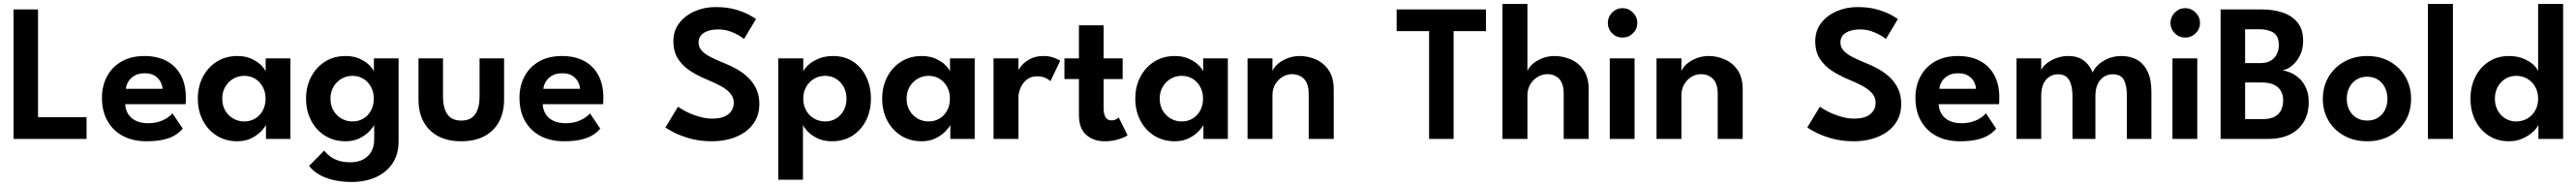

<svg xmlns="http://www.w3.org/2000/svg" viewBox="-20 -708 13138 948"><path d="M49 -660H174V-110.5H421.5V0H49Z M618.5 -177Q620 -149 633.5 -127Q647 -105 672.8 -92.5Q698.5 -80 734.5 -80Q767 -80 791.8 -88Q816.5 -96 833.8 -107.8Q851 -119.5 859.5 -130.5L912 -52.5Q898 -35 874.8 -20.2Q851.5 -5.5 815.8 3.2Q780 12 726.5 12Q659 12 608 -14.5Q557 -41 528.5 -91Q500 -141 500 -210Q500 -270 525.5 -318.2Q551 -366.5 599.8 -394.5Q648.5 -422.5 717 -422.5Q781.5 -422.5 828.8 -397.8Q876 -373 902 -325.5Q928 -278 928 -209.5Q928 -205.5 927.8 -193.2Q927.5 -181 926.5 -177ZM809 -255.5Q808.5 -271.5 799.2 -290Q790 -308.5 770.5 -321.5Q751 -334.5 718.5 -334.5Q686 -334.5 665.2 -322Q644.5 -309.5 634 -291.2Q623.5 -273 622 -255.5Z M1336.5 0V-71.5Q1332 -60.5 1313.5 -40.5Q1295 -20.5 1263.8 -4.2Q1232.5 12 1190.5 12Q1131.5 12 1086 -16.2Q1040.5 -44.5 1014.8 -93.8Q989 -143 989 -205Q989 -267 1014.8 -316.2Q1040.5 -365.5 1086 -394Q1131.5 -422.5 1190.5 -422.5Q1231.5 -422.5 1261.8 -408.8Q1292 -395 1310.8 -376.8Q1329.5 -358.5 1335 -344V-410.5H1461V0ZM1113.5 -205Q1113.5 -170.5 1129 -144.2Q1144.5 -118 1170 -103.5Q1195.5 -89 1225.5 -89Q1257 -89 1281.5 -103.8Q1306 -118.5 1320.2 -144.8Q1334.5 -171 1334.5 -205Q1334.5 -239 1320.2 -265.2Q1306 -291.5 1281.5 -306.5Q1257 -321.5 1225.5 -321.5Q1195.5 -321.5 1170 -306.8Q1144.5 -292 1129 -265.8Q1113.5 -239.5 1113.5 -205Z M1773.5 219.5Q1728.5 219.5 1687.2 211Q1646 202.5 1612.5 184.5Q1579 166.5 1556.5 137.5L1633.5 59.5Q1644 73 1660.8 86.8Q1677.5 100.5 1703.5 109.8Q1729.5 119 1768.5 119Q1805.5 119 1832.2 104.8Q1859 90.5 1873.8 64.5Q1888.5 38.5 1888.5 4V-7.5H2013V11.5Q2013 79.5 1981 126Q1949 172.5 1895 196Q1841 219.5 1773.5 219.5ZM1888.5 0V-71.5Q1884 -60.5 1865.5 -40.5Q1847 -20.5 1815.8 -4.2Q1784.5 12 1742.5 12Q1683.5 12 1638 -16.2Q1592.5 -44.5 1566.8 -93.8Q1541 -143 1541 -205Q1541 -267 1566.8 -316.2Q1592.5 -365.5 1638 -394Q1683.5 -422.5 1742.5 -422.5Q1783.5 -422.5 1813.8 -408.8Q1844 -395 1862.8 -376.8Q1881.5 -358.5 1887 -344V-410.5H2013V0ZM1665.5 -205Q1665.5 -170.5 1681 -144.2Q1696.5 -118 1722 -103.5Q1747.5 -89 1777.5 -89Q1809 -89 1833.5 -103.8Q1858 -118.5 1872.2 -144.8Q1886.5 -171 1886.5 -205Q1886.5 -239 1872.2 -265.2Q1858 -291.5 1833.5 -306.5Q1809 -321.5 1777.5 -321.5Q1747.5 -321.5 1722 -306.8Q1696.5 -292 1681 -265.8Q1665.5 -239.5 1665.5 -205Z M2239.5 -214Q2239.5 -159 2261.5 -126.2Q2283.5 -93.5 2332.5 -93.5Q2382 -93.5 2404 -126.2Q2426 -159 2426 -214V-410.5H2551V-199.5Q2551 -136 2525.5 -88.2Q2500 -40.5 2451.2 -14.2Q2402.5 12 2332.5 12Q2263 12 2214.2 -14.2Q2165.5 -40.5 2140 -88.2Q2114.5 -136 2114.5 -199.5V-410.5H2239.5Z M2748 -177Q2749.5 -149 2763 -127Q2776.5 -105 2802.2 -92.5Q2828 -80 2864 -80Q2896.5 -80 2921.2 -88Q2946 -96 2963.2 -107.8Q2980.5 -119.5 2989 -130.5L3041.5 -52.5Q3027.5 -35 3004.2 -20.2Q2981 -5.5 2945.2 3.2Q2909.5 12 2856 12Q2788.5 12 2737.5 -14.5Q2686.5 -41 2658 -91Q2629.5 -141 2629.5 -210Q2629.5 -270 2655 -318.2Q2680.5 -366.5 2729.2 -394.5Q2778 -422.5 2846.5 -422.5Q2911 -422.5 2958.2 -397.8Q3005.5 -373 3031.5 -325.5Q3057.5 -278 3057.5 -209.5Q3057.5 -205.5 3057.2 -193.2Q3057 -181 3056 -177ZM2938.5 -255.5Q2938 -271.5 2928.8 -290Q2919.5 -308.5 2900 -321.5Q2880.5 -334.5 2848 -334.5Q2815.5 -334.5 2794.8 -322Q2774 -309.5 2763.5 -291.2Q2753 -273 2751.5 -255.5Z M3630 -672Q3689.5 -672 3733.8 -658.8Q3778 -645.5 3804.2 -630.5Q3830.5 -615.5 3836 -611L3775 -509.5Q3767 -516 3747.8 -527.8Q3728.5 -539.5 3701.5 -548.8Q3674.5 -558 3643 -558Q3597.5 -558 3570.2 -540.8Q3543 -523.5 3543 -491Q3543 -469 3557.5 -451.8Q3572 -434.5 3600.2 -419.5Q3628.5 -404.5 3669.5 -388Q3705.5 -374 3738.2 -355.5Q3771 -337 3796.8 -312Q3822.5 -287 3837.8 -254Q3853 -221 3853 -178.5Q3853 -131 3833.8 -95.5Q3814.5 -60 3780.8 -36Q3747 -12 3703.5 0Q3660 12 3612 12Q3547 12 3495.2 -3.2Q3443.5 -18.5 3411.5 -36Q3379.5 -53.5 3374 -58.5L3438 -164Q3444 -159.5 3460.8 -149.5Q3477.5 -139.5 3501.8 -129Q3526 -118.5 3554.8 -111Q3583.5 -103.5 3613.5 -103.5Q3667.5 -103.5 3695 -126Q3722.5 -148.5 3722.5 -184.5Q3722.5 -211.5 3705 -232Q3687.5 -252.5 3655.8 -269.8Q3624 -287 3580 -305Q3536 -323.5 3498.2 -348.2Q3460.5 -373 3437.5 -409.2Q3414.5 -445.5 3414.5 -498.5Q3414.5 -551 3444.2 -590Q3474 -629 3523.2 -650.5Q3572.5 -672 3630 -672Z M4075.5 208H3949.5V-410.5H4077V-344Q4083 -358.5 4103 -377Q4123 -395.5 4155.2 -409Q4187.5 -422.5 4229 -422.5Q4287.5 -422.5 4331 -394Q4374.5 -365.5 4398.2 -316.2Q4422 -267 4422 -205Q4422 -143 4397 -93.8Q4372 -44.5 4327.5 -16.2Q4283 12 4224 12Q4179.5 12 4147.5 -4Q4115.5 -20 4097.5 -40Q4079.5 -60 4075.5 -71.5ZM4297.5 -205Q4297.5 -239.5 4282.8 -265.8Q4268 -292 4243.5 -306.8Q4219 -321.5 4189 -321.5Q4157.5 -321.5 4132 -306.5Q4106.5 -291.5 4091.8 -265.2Q4077 -239 4077 -205Q4077 -171 4091.8 -144.8Q4106.5 -118.5 4132 -103.8Q4157.5 -89 4189 -89Q4219 -89 4243.5 -103.5Q4268 -118 4282.8 -144.2Q4297.5 -170.5 4297.5 -205Z M4827 0V-71.5Q4822.5 -60.5 4804 -40.5Q4785.5 -20.5 4754.2 -4.2Q4723 12 4681 12Q4622 12 4576.5 -16.2Q4531 -44.5 4505.2 -93.8Q4479.5 -143 4479.5 -205Q4479.5 -267 4505.2 -316.2Q4531 -365.5 4576.5 -394Q4622 -422.5 4681 -422.5Q4722 -422.5 4752.2 -408.8Q4782.5 -395 4801.2 -376.8Q4820 -358.5 4825.5 -344V-410.5H4951.5V0ZM4604 -205Q4604 -170.5 4619.5 -144.2Q4635 -118 4660.5 -103.5Q4686 -89 4716 -89Q4747.5 -89 4772 -103.8Q4796.5 -118.5 4810.8 -144.8Q4825 -171 4825 -205Q4825 -239 4810.8 -265.2Q4796.5 -291.5 4772 -306.5Q4747.5 -321.5 4716 -321.5Q4686 -321.5 4660.5 -306.8Q4635 -292 4619.5 -265.8Q4604 -239.5 4604 -205Z M5174.5 0H5047.5V-410.5H5174.5V-344H5172Q5175.5 -356 5191.2 -374.5Q5207 -393 5235 -407.8Q5263 -422.5 5302.5 -422.5Q5331 -422.5 5354.2 -414.2Q5377.5 -406 5387.5 -398L5337.5 -294Q5331 -302 5313.2 -310.5Q5295.5 -319 5269 -319Q5237.5 -319 5216.5 -301.8Q5195.5 -284.5 5185 -259.8Q5174.5 -235 5174.5 -213.5Z M5409 -410.5H5483V-579H5609V-410.5H5706V-305H5609V-156.5Q5609 -127 5618.5 -110.8Q5628 -94.5 5648.5 -94.5Q5664 -94.5 5674 -100.8Q5684 -107 5686 -109.5L5731 -18.5Q5728 -15.5 5711.8 -8Q5695.5 -0.5 5670.2 5.8Q5645 12 5613.5 12Q5557 12 5520 -20.8Q5483 -53.5 5483 -122.5V-305H5409Z M6118 0V-71.5Q6113.5 -60.5 6095 -40.5Q6076.5 -20.5 6045.2 -4.2Q6014 12 5972 12Q5913 12 5867.5 -16.2Q5822 -44.5 5796.2 -93.8Q5770.5 -143 5770.5 -205Q5770.5 -267 5796.2 -316.2Q5822 -365.5 5867.5 -394Q5913 -422.5 5972 -422.5Q6013 -422.5 6043.2 -408.8Q6073.5 -395 6092.2 -376.8Q6111 -358.5 6116.5 -344V-410.5H6242.5V0ZM5895 -205Q5895 -170.5 5910.5 -144.2Q5926 -118 5951.5 -103.5Q5977 -89 6007 -89Q6038.5 -89 6063 -103.8Q6087.5 -118.5 6101.8 -144.8Q6116 -171 6116 -205Q6116 -239 6101.8 -265.2Q6087.5 -291.5 6063 -306.5Q6038.5 -321.5 6007 -321.5Q5977 -321.5 5951.5 -306.8Q5926 -292 5910.5 -265.8Q5895 -239.5 5895 -205Z M6609 -422.5Q6651 -422.5 6691 -405.2Q6731 -388 6756.8 -350.5Q6782.5 -313 6782.5 -252.5V0H6655V-230.5Q6655 -281 6631.2 -305.5Q6607.5 -330 6569 -330Q6544 -330 6521.2 -316.2Q6498.5 -302.5 6484.2 -278.2Q6470 -254 6470 -223V0H6343V-410.5H6470V-345Q6475.5 -362 6495 -380Q6514.5 -398 6544.5 -410.2Q6574.5 -422.5 6609 -422.5Z M7269 -549.5H7103.5V-660H7559V-549.5H7394V0H7269Z M7909.5 -422.5Q7951.5 -422.5 7991.5 -405.2Q8031.5 -388 8057.2 -350.5Q8083 -313 8083 -252.5V0H7955.5V-230.5Q7955.5 -281 7932.8 -305.5Q7910 -330 7872 -330Q7846.5 -330 7823.2 -316.2Q7800 -302.5 7785.2 -278.2Q7770.5 -254 7770.5 -223V0H7643V-688H7770.5V-345Q7775.5 -362 7795 -380Q7814.5 -398 7844.5 -410.2Q7874.5 -422.5 7909.5 -422.5Z M8190.5 0V-410.5H8317V0ZM8255.5 -516.5Q8224 -516.5 8202.2 -538.5Q8180.5 -560.5 8180.5 -591Q8180.5 -621.5 8202.5 -644Q8224.5 -666.5 8255.5 -666.5Q8276 -666.5 8293 -656.2Q8310 -646 8320.5 -629Q8331 -612 8331 -591Q8331 -560.5 8308.8 -538.5Q8286.5 -516.5 8255.5 -516.5Z M8695 -422.5Q8737 -422.5 8777 -405.2Q8817 -388 8842.8 -350.5Q8868.5 -313 8868.5 -252.5V0H8741V-230.5Q8741 -281 8717.2 -305.5Q8693.5 -330 8655 -330Q8630 -330 8607.2 -316.2Q8584.5 -302.5 8570.2 -278.2Q8556 -254 8556 -223V0H8429V-410.5H8556V-345Q8561.5 -362 8581 -380Q8600.5 -398 8630.5 -410.2Q8660.5 -422.5 8695 -422.5Z M9454 -672Q9513.5 -672 9557.8 -658.8Q9602 -645.5 9628.2 -630.5Q9654.5 -615.5 9660 -611L9599 -509.5Q9591 -516 9571.8 -527.8Q9552.5 -539.5 9525.5 -548.8Q9498.5 -558 9467 -558Q9421.5 -558 9394.2 -540.8Q9367 -523.5 9367 -491Q9367 -469 9381.5 -451.8Q9396 -434.5 9424.2 -419.5Q9452.5 -404.5 9493.5 -388Q9529.5 -374 9562.2 -355.5Q9595 -337 9620.8 -312Q9646.5 -287 9661.8 -254Q9677 -221 9677 -178.5Q9677 -131 9657.8 -95.5Q9638.5 -60 9604.8 -36Q9571 -12 9527.5 0Q9484 12 9436 12Q9371 12 9319.2 -3.2Q9267.5 -18.5 9235.5 -36Q9203.5 -53.5 9198 -58.5L9262 -164Q9268 -159.5 9284.8 -149.5Q9301.5 -139.5 9325.8 -129Q9350 -118.5 9378.8 -111Q9407.5 -103.5 9437.5 -103.5Q9491.5 -103.5 9519 -126Q9546.5 -148.5 9546.5 -184.5Q9546.5 -211.5 9529 -232Q9511.5 -252.5 9479.8 -269.8Q9448 -287 9404 -305Q9360 -323.5 9322.2 -348.2Q9284.5 -373 9261.5 -409.2Q9238.5 -445.5 9238.5 -498.5Q9238.5 -551 9268.2 -590Q9298 -629 9347.2 -650.5Q9396.5 -672 9454 -672Z M9868 -177Q9869.5 -149 9883 -127Q9896.5 -105 9922.2 -92.5Q9948 -80 9984 -80Q10016.5 -80 10041.2 -88Q10066 -96 10083.2 -107.8Q10100.5 -119.5 10109 -130.5L10161.5 -52.5Q10147.5 -35 10124.2 -20.2Q10101 -5.5 10065.2 3.2Q10029.5 12 9976 12Q9908.5 12 9857.5 -14.5Q9806.5 -41 9778 -91Q9749.5 -141 9749.5 -210Q9749.5 -270 9775 -318.2Q9800.5 -366.5 9849.2 -394.5Q9898 -422.5 9966.5 -422.5Q10031 -422.5 10078.2 -397.8Q10125.5 -373 10151.5 -325.5Q10177.5 -278 10177.5 -209.5Q10177.5 -205.5 10177.2 -193.2Q10177 -181 10176 -177ZM10058.5 -255.5Q10058 -271.5 10048.8 -290Q10039.5 -308.5 10020 -321.5Q10000.5 -334.5 9968 -334.5Q9935.5 -334.5 9914.8 -322Q9894 -309.5 9883.5 -291.2Q9873 -273 9871.5 -255.5Z M10800 -422.5Q10846 -422.5 10880.2 -403Q10914.5 -383.5 10933.8 -343.2Q10953 -303 10953 -240V0H10828V-219.5Q10828 -271.5 10812.8 -300.5Q10797.5 -329.5 10755 -329.5Q10731 -329.5 10711 -316.8Q10691 -304 10679.2 -279.5Q10667.5 -255 10667.5 -219.5V0H10550.5V-219.5Q10550.5 -271.5 10533 -300.5Q10515.5 -329.5 10477.5 -329.5Q10453 -329.5 10433.2 -317Q10413.5 -304.5 10402.2 -280.2Q10391 -256 10391 -219.5V0H10265V-410.5H10391V-350.5Q10396.5 -366 10416.2 -382.5Q10436 -399 10465.5 -410.8Q10495 -422.5 10529 -422.5Q10566 -422.5 10590.5 -410Q10615 -397.5 10630.2 -378.2Q10645.5 -359 10653.5 -338Q10660.5 -357.5 10681 -377Q10701.5 -396.5 10732.5 -409.5Q10763.5 -422.5 10800 -422.5Z M11060.5 0V-410.5H11187V0ZM11125.5 -516.5Q11094 -516.5 11072.2 -538.5Q11050.5 -560.5 11050.5 -591Q11050.5 -621.5 11072.5 -644Q11094.5 -666.5 11125.5 -666.5Q11146 -666.5 11163 -656.2Q11180 -646 11190.5 -629Q11201 -612 11201 -591Q11201 -560.5 11178.8 -538.5Q11156.5 -516.5 11125.5 -516.5Z M11306 -660H11516Q11571.5 -660 11619.5 -645Q11667.5 -630 11697.2 -595Q11727 -560 11727 -499.5Q11727 -459 11711.5 -427Q11696 -395 11672 -374.8Q11648 -354.5 11621.5 -349Q11644 -346.5 11667.5 -335.5Q11691 -324.5 11711 -305Q11731 -285.5 11743.2 -256Q11755.5 -226.5 11755.5 -187Q11755.5 -132 11731.8 -89.8Q11708 -47.5 11661.8 -23.8Q11615.5 0 11547 0H11306ZM11431 -101H11521.5Q11559.5 -101 11582.2 -113.5Q11605 -126 11615 -147.5Q11625 -169 11625 -196.5Q11625 -240.5 11597 -264Q11569 -287.5 11517.5 -287.5H11431ZM11431 -386.5H11510.5Q11541.5 -386.5 11561.8 -398.8Q11582 -411 11592.5 -431.8Q11603 -452.5 11603 -477Q11603 -524 11575.8 -541.5Q11548.5 -559 11502 -559H11431Z M12053.5 12Q11988 12 11936.8 -16Q11885.5 -44 11856.5 -92.8Q11827.5 -141.5 11827.5 -204Q11827.5 -266.5 11856.5 -315.8Q11885.5 -365 11936.8 -393.8Q11988 -422.5 12053.5 -422.5Q12119.5 -422.5 12170 -393.8Q12220.5 -365 12249 -315.8Q12277.5 -266.5 12277.5 -204Q12277.5 -141.5 12249 -92.8Q12220.5 -44 12170 -16Q12119.5 12 12053.5 12ZM12053.5 -93.5Q12085 -93.5 12108.2 -107.8Q12131.5 -122 12144.2 -147.2Q12157 -172.5 12157 -204.5Q12157 -236.5 12144.2 -262Q12131.5 -287.5 12108.2 -302.2Q12085 -317 12053.5 -317Q12022 -317 11998.8 -302.2Q11975.5 -287.5 11962.5 -262Q11949.5 -236.5 11949.5 -204.5Q11949.5 -172.5 11962.5 -147.2Q11975.5 -122 11998.8 -107.8Q12022 -93.5 12053.5 -93.5Z M12491 0H12363.5V-688H12491Z M12777 12Q12718.5 12 12674.2 -16.2Q12630 -44.5 12605.2 -93.8Q12580.5 -143 12580.5 -205Q12580.5 -267 12605.2 -316.2Q12630 -365.5 12674.2 -394Q12718.5 -422.5 12777 -422.5Q12818.5 -422.5 12850.8 -409Q12883 -395.5 12902.5 -377Q12922 -358.5 12925.5 -344V-688H13053V0H12927V-71.5Q12919 -54 12897.5 -34.5Q12876 -15 12845 -1.5Q12814 12 12777 12ZM12813 -89Q12845 -89 12870.5 -103.8Q12896 -118.5 12910.8 -144.8Q12925.5 -171 12925.5 -205Q12925.5 -239 12910.8 -265.2Q12896 -291.5 12870.5 -306.5Q12845 -321.5 12813 -321.5Q12783.5 -321.5 12759 -306.8Q12734.5 -292 12719.8 -265.8Q12705 -239.5 12705 -205Q12705 -170.5 12719.8 -144.2Q12734.5 -118 12759 -103.5Q12783.5 -89 12813 -89Z"/></svg>

Font: League Spartan Thin SemiBold
Style: Regular
Weight: 600
Version: Version 2.002